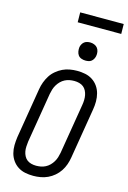

<svg xmlns="http://www.w3.org/2000/svg" viewBox="-162 -1197 849 1278"><g transform="rotate(15 262.5 -558.0)"><path d="M203 8Q174 8 147 2.5Q120 -3 97.5 -17.5Q75 -32 59.5 -54Q44 -76 37 -102.5Q30 -129 30.5 -157.5Q31 -186 35 -214L92 -559Q96 -584 105 -608.5Q114 -633 128 -655Q142 -677 163 -694.5Q184 -712 207 -723Q230 -734 255.5 -738.5Q281 -743 306 -743Q335 -743 362 -737.5Q389 -732 411.5 -717.5Q434 -703 449.5 -681Q465 -659 472 -632.5Q479 -606 479 -577.5Q479 -549 474 -521L417 -176Q413 -151 404.5 -126.5Q396 -102 381.5 -80Q367 -58 346.5 -40.5Q326 -23 302.5 -12Q279 -1 253.5 3.5Q228 8 203 8ZM204 -62Q220 -62 236.5 -65Q253 -68 268.5 -76Q284 -84 296.5 -96.5Q309 -109 318 -124Q327 -139 332 -155Q337 -171 340 -187L397 -532Q400 -549 400.5 -566.5Q401 -584 398 -600Q395 -616 387.5 -630.5Q380 -645 368 -654.5Q356 -664 339.5 -668.5Q323 -673 305 -673Q289 -673 272.5 -670Q256 -667 240.5 -659Q225 -651 212.5 -638.5Q200 -626 191 -611Q182 -596 177 -580Q172 -564 169 -548L112 -203Q110 -186 109 -168.5Q108 -151 111 -135Q114 -119 121.5 -104.5Q129 -90 141 -80.5Q153 -71 169.5 -66.5Q186 -62 204 -62ZM340 -823Q326 -823 312 -828Q298 -833 290 -844Q282 -855 279.5 -870Q277 -885 279 -900Q281 -910 286.5 -920Q292 -930 300.5 -936.5Q309 -943 319.5 -945.5Q330 -948 341 -948Q355 -948 369 -942.5Q383 -937 391.5 -926Q400 -915 402.5 -900Q405 -885 402 -870Q400 -860 394.5 -850Q389 -840 380.5 -833.5Q372 -827 361.5 -825Q351 -823 340 -823ZM525 -1056H225L224 -1124H524Z"/></g></svg>

Font: Iosevka Term Oblique
Style: Regular
Weight: 400
Italic angle: -9°
Monospace: yes
Designer: Belleve Invis
Foundry: Belleve Invis
Version: Version 31.4.0